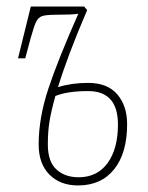

<svg xmlns="http://www.w3.org/2000/svg" viewBox="-20 -556 453 586"><path d="M98 -115Q98 -196 127.5 -285Q157 -374 219 -514Q200 -511 152 -511Q121 -511 109 -507Q97 -503 90.5 -490Q84 -477 74 -441L57 -378H35L74 -536H237L246 -525Q187 -388 157 -290Q198 -303 249 -303Q308 -303 338 -268Q368 -233 368 -177Q368 -89 328.5 -39.5Q289 10 218 10Q164 10 131 -23Q98 -56 98 -115ZM340 -176Q340 -278 249 -278Q186 -278 149 -263Q136 -216 131 -185Q126 -154 126 -115Q126 -63 152 -39Q178 -15 220 -15Q277 -15 308.5 -58.5Q340 -102 340 -176Z"/></svg>

Font: Noto Serif CondThin
Style: Italic
Weight: 250
Width: 3
Italic angle: -12°
Designer: Monotype Design Team
Foundry: Monotype Imaging Inc.
Version: Version 1.001